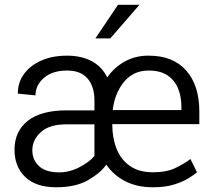

<svg xmlns="http://www.w3.org/2000/svg" viewBox="-20 -770 885 800"><path d="M617.2 10.3Q550.8 10.3 502 -14.9Q453.1 -40 422.9 -84Q399.9 -50.3 348.1 -20Q296.4 10.3 213.9 10.3Q129.9 10.3 85.2 -32.5Q40.5 -75.2 40.5 -146Q40.5 -222.7 95.5 -266.4Q150.4 -310.1 256.8 -310.1H373.5V-351.6Q373.5 -409.7 344.7 -442.9Q315.9 -476.1 259.8 -476.1Q198.7 -476.1 163.3 -445.8Q127.9 -415.5 127.9 -372.6L54.2 -379.9Q54.2 -425.8 79.8 -461.4Q105.5 -497.1 151.9 -517.6Q198.2 -538.1 259.8 -538.1Q318.4 -538.1 361.6 -515.4Q404.8 -492.7 426.8 -447.3Q456.5 -490.2 501.2 -514.4Q545.9 -538.6 599.6 -538.1Q701.7 -538.1 756.1 -475.8Q810.5 -413.6 810.5 -306.2V-252.9H447.8V-251.5Q447.8 -196.3 465.3 -151.1Q482.9 -106 520.5 -79.1Q558.1 -52.2 617.2 -52.2Q673.8 -52.2 710.9 -70.1Q748 -87.9 773.4 -107.4L800.8 -52.2Q788.6 -41.5 764.9 -26.9Q741.2 -12.2 704.8 -1Q668.5 10.3 617.2 10.3ZM599.6 -476.1Q535.6 -476.1 496.8 -429Q458 -381.8 449.7 -311.5H735.8V-326.7Q735.8 -367.7 721.9 -401.6Q708 -435.5 678 -455.8Q647.9 -476.1 599.6 -476.1ZM226.6 -51.8Q269.5 -51.8 310.8 -73.2Q352.1 -94.7 373.5 -120.1V-252H257.8Q186 -252 150.4 -219.7Q114.7 -187.5 114.7 -144Q114.7 -104 142.6 -77.9Q170.4 -51.8 226.6 -51.8ZM377.4 -609.9 471.7 -750H561L439.5 -609.9Z"/></svg>

Font: Vazirmatn FD Light
Style: Regular
Weight: 300
Designer: Saber Rastikerdar
Foundry: Saber Rastikerdar
Version: Version 33.003